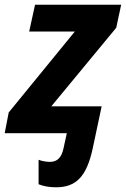

<svg xmlns="http://www.w3.org/2000/svg" viewBox="-43 -566 535 816"><path d="M195 230C280 230 325 185 351 65L389 -114H175L451 -448L472 -546H106L81 -432H275L-6 -88L-23 0H241L227 64C219 103 201 122 169 122C153 122 133 118 121 113V217C140 225 165 230 195 230Z"/></svg>

Font: Noto Sans
Style: Bold Italic
Weight: 700
Italic angle: -12°
Designer: Monotype Design Team
Foundry: Monotype Imaging Inc.
Version: Version 2.013